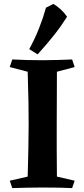

<svg xmlns="http://www.w3.org/2000/svg" viewBox="-20 -965 433 985"><path d="M350 -660 363 -621 272 -597Q272 -512 271.5 -447Q271 -382 271 -324.5Q271 -267 271 -204Q271 -141 272 -59L363 -38L350 0Q296 -3 198 -3Q152 -3 113 -2Q74 -1 43 0L30 -38L122 -59Q124 -140 125.5 -203Q127 -266 127 -323.5Q127 -381 126 -446.5Q125 -512 122 -597L30 -621L43 -660Q82 -658 119 -657Q156 -656 202 -656Q243 -656 283 -657.5Q323 -659 350 -660ZM254 -945Q274 -933 292.5 -916Q311 -899 324 -879Q293 -830 257 -784.5Q221 -739 173 -686L130 -713Q159 -766 180 -819Q201 -872 216 -926Q224 -929 234.5 -935Q245 -941 254 -945Z"/></svg>

Font: Alkalami
Style: Regular
Weight: 400
Designer: Becca Hirsbrunner Spalinger
Foundry: SIL International
Version: Version 2.000